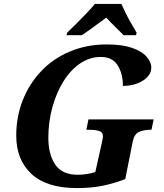

<svg xmlns="http://www.w3.org/2000/svg" viewBox="-20 -951 836 981"><path d="M373 10Q219 10 141 -62Q63 -134 63 -258Q63 -355 96.5 -439.5Q130 -524 191 -588Q252 -652 337.5 -688Q423 -724 526 -724Q603 -724 653 -707Q703 -690 728 -662.5Q753 -635 753 -605Q753 -579 733.5 -558Q714 -537 681 -524.5Q648 -512 608 -512Q608 -575 581 -617.5Q554 -660 495 -660Q438 -660 389 -626.5Q340 -593 304 -535Q268 -477 247.5 -402.5Q227 -328 227 -246Q227 -163 262 -110.5Q297 -58 378 -58Q401 -58 425 -62Q449 -66 467 -72L500 -220Q506 -247 506 -254Q506 -276 486 -282Q466 -288 434 -288H421L432 -341H765L754 -288H750Q717 -288 691.5 -277.5Q666 -267 658 -227L620 -36Q560 -13 502 -1.5Q444 10 373 10ZM323 -784Q343 -803 368.5 -828.5Q394 -854 420 -881Q446 -908 465 -931H600Q609 -911 622.5 -883.5Q636 -856 651.5 -829.5Q667 -803 678 -784L675 -771H612Q595 -788 568 -814.5Q541 -841 523 -861Q505 -848 482 -831Q459 -814 437 -798Q415 -782 398 -771H320Z"/></svg>

Font: Noto Serif
Style: Bold Italic
Weight: 700
Italic angle: -12°
Designer: Monotype Design Team
Foundry: Monotype Imaging Inc.
Version: Version 2.013